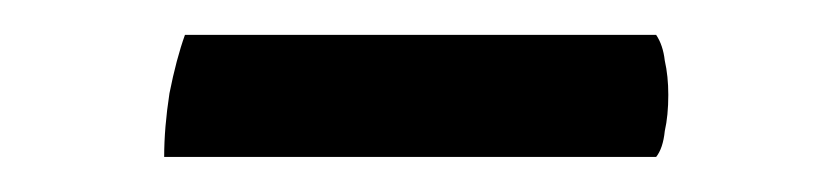

<svg xmlns="http://www.w3.org/2000/svg" viewBox="-20 -676 474 109"><path d="M85 -656.2Q80.1 -642.6 76.2 -623Q73.2 -603.5 73.2 -586.9Q166 -586.9 352.5 -586.9Q356.4 -591.8 357.4 -601.6Q359.4 -610.4 359.4 -622.1Q359.4 -632.8 357.4 -641.6Q356.4 -650.4 352.5 -656.2Q263.7 -656.2 85 -656.2Z"/></svg>

Font: cl
Style: Regular
Weight: 400
Designer: Mitja Miklavcic
Version: Version 1.0